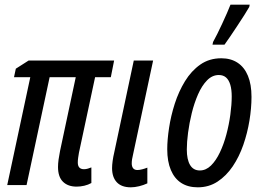

<svg xmlns="http://www.w3.org/2000/svg" viewBox="-20 -799 1130 829"><path d="M311 6.8Q273.4 6.8 252 -14.2Q230.5 -35.2 230.5 -78.1Q230.5 -92.3 232.9 -110.4Q235.4 -128.4 239.3 -147.5L307.1 -465.8H194.3L94.7 0H11.2L110.8 -465.8H40.5L48.3 -502.4L103.5 -537.6H472.7L458.5 -465.8H390.6L320.8 -139.2Q318.8 -127.9 317.4 -117.7Q315.9 -107.4 315.9 -97.2Q315.9 -82.5 322.8 -75.4Q329.6 -68.4 342.8 -68.4Q351.1 -68.4 359.6 -71Q368.2 -73.7 374.5 -76.2V-8.8Q360.8 -1 344 2.9Q327.1 6.8 311 6.8Z M544.9 9.8Q504.9 9.8 484.4 -12Q463.9 -33.7 463.9 -73.2Q463.9 -85.9 466.3 -104Q468.8 -122.1 473.1 -140.1L557.6 -537.6H641.1L554.7 -132.8Q551.8 -121.6 550.3 -111.8Q548.8 -102.1 548.8 -93.3Q548.8 -80.1 554.9 -72.5Q561 -64.9 573.2 -64.9Q582.5 -64.9 593.8 -67.9Q605 -70.8 616.2 -75.2V-7.3Q599.6 0.5 580.6 5.1Q561.5 9.8 544.9 9.8Z M834 9.8Q792 9.8 762.7 -9Q733.4 -27.8 717.8 -64.7Q702.1 -101.6 702.1 -154.8Q702.1 -195.3 710 -247.1Q717.8 -298.8 734.6 -351.3Q751.5 -403.8 778.8 -448.5Q806.2 -493.2 845 -520.3Q883.8 -547.4 935.5 -547.4Q976.6 -547.4 1005.9 -528.1Q1035.2 -508.8 1050.5 -471.7Q1065.9 -434.6 1065.9 -380.9Q1065.9 -332.5 1057.1 -278.6Q1048.3 -224.6 1030.5 -173.3Q1012.7 -122.1 984.9 -80.8Q957 -39.6 919.4 -14.9Q881.8 9.8 834 9.8ZM842.8 -63Q869.1 -63 890.9 -84.2Q912.6 -105.5 929.4 -140.9Q946.3 -176.3 957.5 -218.8Q968.8 -261.2 974.6 -304.2Q980.5 -347.2 980.5 -382.8Q980.5 -412.1 974.4 -432.9Q968.3 -453.6 956.1 -464.4Q943.8 -475.1 924.8 -475.1Q896.5 -475.1 874 -452.1Q851.6 -429.2 835.2 -391.8Q818.8 -354.5 808.1 -311Q797.4 -267.6 792 -226.1Q786.6 -184.6 786.6 -153.8Q786.6 -109.9 800.8 -86.4Q814.9 -63 842.8 -63ZM897.5 -606 899.9 -617.7Q907.7 -631.3 918.2 -652.6Q928.7 -673.8 939.7 -697.5Q950.7 -721.2 960.2 -742.9Q969.7 -764.6 975.1 -778.8H1058.1L1056.2 -769Q1048.8 -755.9 1034.9 -733.9Q1021 -711.9 1004.6 -687.3Q988.3 -662.6 973.4 -640.6Q958.5 -618.7 949.2 -606Z"/></svg>

Font: Open Sans Condensed Medium
Style: Italic
Weight: 500
Width: 3
Italic angle: -12°
Designer: Monotype Design Team
Foundry: Monotype Imaging Inc.
Version: Version 3.000